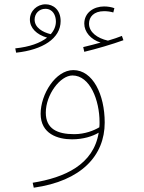

<svg xmlns="http://www.w3.org/2000/svg" viewBox="-20 -643 669 893"><path d="M55 -398C178 -411 262 -464 262 -545C262 -598 227 -623 192 -623C152 -623 119 -592 119 -552C119 -513 150 -482 199 -468C167 -443 118 -425 51 -418ZM372 -402C427 -415 505 -438 554 -456L547 -476C529 -469 507 -461 482 -454C433 -465 394 -493 394 -533C394 -564 416 -591 464 -591C479 -591 494 -589 507 -585L512 -605C499 -610 481 -613 464 -613C417 -613 372 -585 372 -533C372 -495 402 -459 448 -445C423 -438 401 -432 367 -424ZM141 -552C141 -579 161 -602 191 -602C226 -602 240 -571 240 -543C240 -522 232 -502 216 -484C179 -493 141 -514 141 -552ZM137 230C358 199 467 81 467 -73C467 -203 412 -317 321 -317C238 -317 169 -204 169 -114C169 -20 249 5 315 5C367 5 411 -9 439 -26C415 123 281 183 132 207ZM193 -119C193 -203 260 -292 317 -292C399 -292 443 -176 443 -75C443 -67 443 -59 442 -51C417 -36 375 -19 325 -19C246 -19 193 -44 193 -119Z"/></svg>

Font: Noto Sans Arabic UI Th
Style: Regular
Weight: 100
Designer: Monotype Design Team, Nadine Chahine and Nizar Qandah
Foundry: Monotype Imaging Inc.
Version: Version 2.010